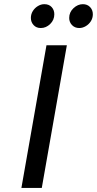

<svg xmlns="http://www.w3.org/2000/svg" viewBox="-20 -922 476 942"><path d="M85 0 208 -700H308L185 0ZM369 -784.5Q347 -784.5 333.2 -799Q319.5 -813.5 319.5 -834Q319.5 -862 340.5 -881.8Q361.5 -901.5 386.5 -901.5Q408.5 -901.5 422 -887.2Q435.5 -873 435.5 -852Q435.5 -833.5 426 -818.2Q416.5 -803 401 -793.8Q385.5 -784.5 369 -784.5ZM180 -784.5Q158 -784.5 144.8 -799Q131.5 -813.5 131.5 -834Q131.5 -852.5 141 -867.8Q150.5 -883 165.8 -892.2Q181 -901.5 197.5 -901.5Q220.5 -901.5 233.5 -887.2Q246.5 -873 246.5 -852Q246.5 -824 226.2 -804.2Q206 -784.5 180 -784.5Z"/></svg>

Font: Overpass Medium
Style: Italic
Weight: 500
Italic angle: -10°
Designer: Delve Withrington, Dave Bailey, Thomas Jockin
Foundry: Delve Fonts LLC
Version: Version 4.000